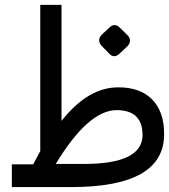

<svg xmlns="http://www.w3.org/2000/svg" viewBox="-20 -762 688 782"><path d="M230.5 -269.5Q339.4 -407.7 463.4 -406.2Q547.9 -406.2 596.2 -360.4Q648.4 -310.5 648.4 -216.8Q649.9 0 270 0H28.3V-92.8H115.2Q129.4 -119.1 144 -146.5V-742.2H230.5ZM207 -94.2H320.8Q560.5 -94.2 560.5 -211.9Q560.5 -313 455.6 -313.5Q339.8 -313.5 207 -94.2ZM469.4 -648.1 498.1 -619.9Q521.1 -596.9 498.1 -572.9L468.3 -544.6Q444.8 -522.2 425.5 -543.1L396.2 -572.9Q372.2 -596.9 394.6 -620.9L423.9 -648.1Q446.4 -671.6 469.4 -648.1Z"/></svg>

Font: Vazir Code Hack
Style: Code-Hack
Weight: 400
Foundry: DejaVu fonts team - Redesigned by Saber Rastikerdar
Version: Version 1.1.2